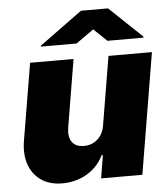

<svg xmlns="http://www.w3.org/2000/svg" viewBox="-54 -807 757 863"><g transform="rotate(-5 324.5 -376.0)"><path d="M397.7 -238.6 448.9 -545.5H644.9L554 0H367.9L384.9 -103.7H379.3Q354 -51.5 304.2 -22.2Q254.3 7.1 193.2 7.1Q136 7.1 97.7 -19.2Q59.3 -45.5 43.3 -91.6Q27.3 -137.8 36.9 -197.4L95.2 -545.5H291.2L240.1 -238.6Q234 -198.2 250.5 -175.1Q267 -152 304 -152Q340.6 -152 366.1 -175.1Q391.7 -198.2 397.7 -238.6ZM310.8 -613.6 390.7 -670.5 450 -613.6H612L613.4 -617.9L465.4 -758.5H343.2L150.3 -617.9L148.9 -613.6Z"/></g></svg>

Font: Inter UI Black
Style: Italic
Weight: 900
Italic angle: -9.39999°
Designer: Rasmus Andersson
Foundry: rsms
Version: 3.2;8d6f07862